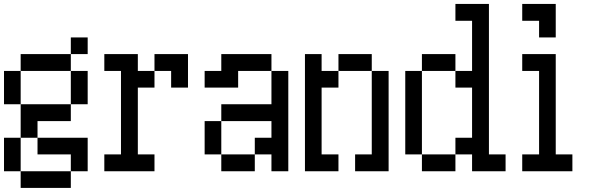

<svg xmlns="http://www.w3.org/2000/svg" viewBox="-20 -796 3040 957"><path d="M0 -276.4V-442.4H83V-526.4H333V-442.4H417V-276.4H333V-442.4H83V-276.4H333V-192.4H167V-109.4H417V57.6H333V-26.4H167V-109.4H83V-276.4ZM0 57.6V-109.4H83V57.6H333V140.6H83V57.6ZM333 -526.4V-609.4H417V-526.4Z M500 -26.4H583V-442.4H500V-526.4H667V-442.4H750V-359.4H667V-26.4H750V57.6H500ZM750 -442.4V-526.4H917V-359.4H833V-442.4Z M1000 -359.4V-442.4H1083V-526.4H1333V-442.4H1167V-359.4ZM1000 -26.4V-192.4H1083V-276.4H1333V-442.4H1417V57.6H1333V-26.4H1250V57.6H1083V-26.4H1250V-109.4H1333V-192.4H1083V-26.4Z M1750 -26.4H1833V-442.4H1917V57.6H1750ZM1500 57.6V-526.4H1583V-442.4H1667V-526.4H1833V-442.4H1667V-359.4H1583V-26.4H1667V57.6Z M2000 -26.4V-442.4H2083V-526.4H2250V-442.4H2333V-692.4H2250V-776.4H2417V-26.4H2500V57.6H2333V-26.4H2250V-109.4H2333V-359.4H2250V-442.4H2083V-26.4H2250V57.6H2083V-26.4Z M2583 -692.4V-776.4H2750V-609.4H2667V-692.4ZM2583 -26.4H2667V-442.4H2583V-526.4H2750V-26.4H2833V57.6H2583Z"/></svg>

Font: KH Dot kagurazaka 12
Style: Regular
Weight: 400
Designer: Original version for X68000 by Keitarou Hiraki (http://hp.vector.co.jp/authors/VA000874/) / TrueType conversion by Homem
Version: Version 1.00.20150527